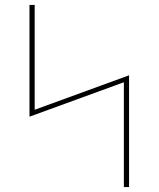

<svg xmlns="http://www.w3.org/2000/svg" viewBox="-20 -755 640 775"><path d="M480 0V-423L99 -284V-735H120V-312L501 -451V0Z"/></svg>

Font: Iosevka Aile Thin
Style: Regular
Weight: 100
Designer: Belleve Invis
Foundry: Belleve Invis
Version: Version 31.1.0; ttfautohint (v1.8.4)